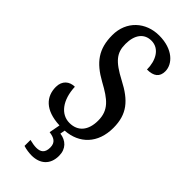

<svg xmlns="http://www.w3.org/2000/svg" viewBox="-301 -770 1049 1049"><g transform="rotate(45 223.0 -245.5)"><path d="M204 233C268 233 312 197 312 128C312 74 278 43 231 37L236 9C342 2 414 -70 414 -190C414 -296 365 -352 263 -405C164 -457 136 -493 136 -561C136 -631 168 -674 224 -674C287 -674 318 -612 318 -545C370 -545 396 -566 396 -609C396 -665 340 -724 234 -724C131 -724 51 -653 51 -544C51 -438 95 -378 193 -324C281 -276 327 -240 327 -159C327 -84 290 -39 225 -39C158 -39 110 -101 106 -200C65 -200 33 -174 33 -126C33 -53 80 4 196 9L184 73C221 78 246 90 246 130C246 171 225 185 192 185C178 185 160 182 140 177V223C160 230 188 233 204 233Z"/></g></svg>

Font: Noto Serif Georgian ExtraCondensed Medium
Style: Regular
Weight: 500
Width: 2
Designer: Monotype Design Team, Akaki Razmadze
Foundry: Google LLC
Version: Version 2.003